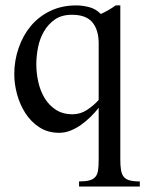

<svg xmlns="http://www.w3.org/2000/svg" viewBox="-20 -471 531 702"><path d="M269 210.9V192.4Q292.5 192.4 306.9 188.5Q321.3 184.6 328.9 175.5Q336.4 166.5 338.6 151.1Q340.8 135.7 340.8 112.8V-76.7Q327.6 -60.1 311.3 -43.9Q294.9 -27.8 276.9 -14.9Q258.8 -2 238.3 6.3Q217.8 14.6 196.3 14.6Q155.3 14.6 124.3 -5.4Q93.3 -25.4 73 -56.9Q52.7 -88.4 42.5 -126Q32.2 -163.6 32.2 -199.7Q32.2 -249 47.9 -294.9Q63.5 -340.8 92.3 -375.5Q121.1 -410.2 163.3 -430.7Q205.6 -451.2 258.8 -451.2Q282.2 -451.2 306.4 -444.8Q330.6 -438.5 348.6 -419.9Q377.9 -433.1 402.8 -451.2H419.9V112.8Q419.9 134.8 422.4 150.1Q424.8 165.5 431.9 174.8Q439 184.1 453.1 188.2Q467.3 192.4 491.2 192.4V210.9ZM340.8 -312.5Q340.8 -361.3 317.9 -389.2Q294.9 -417 243.2 -417Q205.6 -417 180.9 -399.9Q156.2 -382.8 140.9 -356.4Q125.5 -330.1 119.1 -298.1Q112.8 -266.1 112.8 -235.4Q112.8 -204.1 119.9 -171.9Q127 -139.6 142.6 -113.3Q158.2 -86.9 183.6 -70.1Q209 -53.2 245.6 -53.2Q273.9 -53.2 298.1 -69.1Q322.3 -85 340.8 -105.5Z"/></svg>

Font: Kitab
Style: Regular
Weight: 400
Designer: SIL International
Foundry: Khaled Hosny
Version: Version 1.000